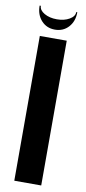

<svg xmlns="http://www.w3.org/2000/svg" viewBox="-95 -877 409 913"><g transform="rotate(10 110.0 -420.5)"><path d="M45 -699V0H175V-699ZM196 -841H201Q201 -797 175.5 -769Q150 -741 110 -741Q70 -741 44.5 -769Q19 -797 19 -841H25Q25 -820 50 -805.5Q75 -791 111 -791Q146 -791 171 -805.5Q196 -820 196 -841Z"/></g></svg>

Font: Moniqa Black
Style: Regular
Weight: 900
Designer: Rajesh Rajput
Foundry: Rajesh Rajput
Version: Version 1.000